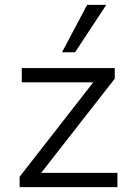

<svg xmlns="http://www.w3.org/2000/svg" viewBox="-20 -773 554 793"><path d="M61 0V-43L384 -457L390 -433H70V-492H454V-448L129 -32L123 -59H465V0ZM236 -557 340 -753H419L290 -557Z"/></svg>

Font: Nunito Sans 8pt Light
Style: Regular
Weight: 300
Version: Version 3.101;gftools[0.9.27]